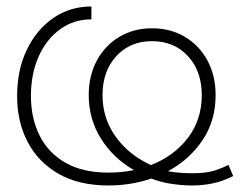

<svg xmlns="http://www.w3.org/2000/svg" viewBox="-20 -565 765 597"><path d="M317.4 11.7Q225.1 11.7 161.9 -24.7Q98.6 -61 65.9 -123.8Q33.2 -186.5 33.2 -266.6Q33.2 -346.7 63 -409.4Q92.8 -472.2 145 -508.5Q197.3 -544.9 264.2 -544.9V-504.9Q209.5 -504.9 167 -474.1Q124.5 -443.4 100.3 -389.4Q76.2 -335.4 76.2 -266.6Q76.2 -197.8 103 -143.8Q129.9 -89.8 183.3 -59.1Q236.8 -28.3 317.4 -28.3Q358.4 -28.3 396.5 -36.1Q332 -73.2 293.9 -134Q255.9 -194.8 255.9 -269Q255.9 -330.1 281.2 -377Q306.6 -423.8 351.1 -450.4Q395.5 -477.1 452.6 -477.1Q510.3 -477.1 554.9 -450.4Q599.6 -423.8 625 -377Q650.4 -330.1 650.4 -269Q650.4 -189.5 609.6 -128.9Q568.8 -68.4 502.4 -32.7Q522 -28.8 542.2 -27.6Q562.5 -26.4 577.6 -26.4Q614.3 -26.4 637.9 -32.2Q661.6 -38.1 690.4 -52.2L705.1 -17.6Q672.9 -1.5 641.8 5.1Q610.8 11.7 577.6 11.7Q547.9 11.7 514.4 6.8Q481 2 450.2 -9.8Q387.2 11.7 317.4 11.7ZM449.2 -51.8Q521 -79.6 564.2 -136.2Q607.4 -192.9 607.4 -269Q607.4 -343.8 564.5 -390.4Q521.5 -437 452.6 -437Q384.3 -437 341.6 -390.4Q298.8 -343.8 298.8 -269Q298.8 -197.3 339.4 -140.4Q379.9 -83.5 449.2 -51.8Z"/></svg>

Font: Inter Display Extra Light
Style: Regular
Weight: 200
Designer: Rasmus Andersson
Foundry: rsms
Version: Version 4.000;git-4fc901f